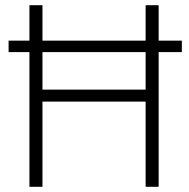

<svg xmlns="http://www.w3.org/2000/svg" viewBox="-20 -717 726 737"><path d="M13 -517V-561H678V-517ZM93 0V-697H143V-373H539V-697H589V0H539V-327H143V0Z"/></svg>

Font: Cairo Play Light
Style: Regular
Weight: 300
Version: Version 3.119